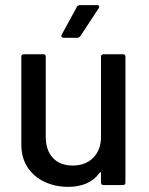

<svg xmlns="http://www.w3.org/2000/svg" viewBox="-20 -720 581 747"><path d="M383 -509H458Q468 -509 468 -499V-10Q468 0 458 0H383Q373 0 373 -10V-47Q373 -49 371.5 -49.5Q370 -50 368 -48Q328 7 245 7Q196 7 154.5 -12Q113 -31 88 -68Q63 -105 63 -158V-499Q63 -509 73 -509H148Q158 -509 158 -499V-188Q158 -136 185.5 -106Q213 -76 263 -76Q313 -76 343 -106.5Q373 -137 373 -188V-499Q373 -509 383 -509ZM220 -585 279 -693Q282 -700 291 -700H358Q364 -700 365.5 -696.5Q367 -693 364 -688L293 -580Q288 -573 281 -573H228Q222 -573 219.5 -576.5Q217 -580 220 -585Z"/></svg>

Font: Amber EN Medium
Style: Regular
Weight: 500
Designer: Jeremy Tribby
Foundry: Tribby Type Co.
Version: Version 1.403 November 24, 2021